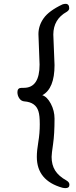

<svg xmlns="http://www.w3.org/2000/svg" viewBox="-20 -805 390 990"><path d="M317.9 165Q311 165 301.8 163.1Q169.9 126 169.9 3.9Q169.9 -28.3 177.5 -72.8Q185.1 -117.2 185.1 -164.1Q185.1 -210 178.2 -231Q164.1 -277.8 106 -282.2Q89.8 -283.2 79.8 -297.6Q69.8 -312 69.8 -330.1Q69.8 -352.1 91.8 -352.1H103Q184.1 -352.1 184.1 -472.2L178.2 -628.9Q178.2 -672.9 205.1 -710.9Q231.9 -749 301.8 -782.2Q310.5 -785.2 317.9 -785.2Q336.9 -785.2 336.9 -762.2Q336.9 -752.4 324.2 -744.1Q255.4 -706.1 254.9 -627L261.2 -469.2Q261.2 -348.1 198.2 -314Q223.1 -306.2 242.2 -270Q261.2 -233.9 261.2 -192.9Q261.2 -113.8 253.7 -62.5Q246.1 -11.2 246.1 3.9Q246.1 44.9 264.2 74Q282.2 103 323.2 126Q338.4 134.8 337.9 147.9Q337.9 165 317.9 165Z"/></svg>

Font: LXGW WenKai Screen R
Style: Regular
Weight: 400
Designer: Fontworks Inc.
Version: Version 1.235;May 31, 2022